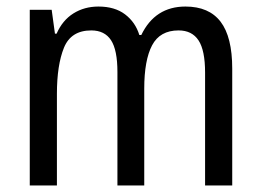

<svg xmlns="http://www.w3.org/2000/svg" viewBox="-20 -567 798 587"><path d="M547 -547Q619 -547 654.5 -500.5Q690 -454 690 -357V0H607V-345Q607 -413 587 -443.5Q567 -474 526 -474Q469 -474 445 -428.5Q421 -383 421 -296V0H339V-347Q339 -414 319.5 -444Q300 -474 259 -474Q197 -474 175.5 -421Q154 -368 154 -280V0H71V-537H138L148 -464H153Q171 -505 204.5 -526Q238 -547 281 -547Q331 -547 362.5 -523Q394 -499 406 -460H412Q454 -547 547 -547Z"/></svg>

Font: Noto Sans Devanagari Condensed
Style: Regular
Weight: 400
Width: 3
Designer: Jelle Bosma - Monotype Design Team
Foundry: Monotype Imaging Inc.
Version: Version 2.004; ttfautohint (v1.8.4.7-5d5b)